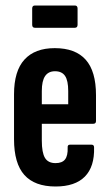

<svg xmlns="http://www.w3.org/2000/svg" viewBox="-20 -672 399 698"><path d="M182 6Q106 6 68.5 -36Q31 -78 31 -166V-329Q31 -414 69 -455.5Q107 -497 179 -497Q254 -497 291.5 -455Q329 -413 329 -326V-232Q329 -222 319 -222H132V-161Q132 -117 143.5 -98Q155 -79 182 -79Q206 -79 216.5 -92.5Q227 -106 226 -135Q225 -146 234 -146H313Q322 -146 322 -136Q324 -66 288.5 -30Q253 6 182 6ZM132 -293H228V-341Q228 -379 216.5 -396Q205 -413 180 -413Q156 -413 144 -395.5Q132 -378 132 -341ZM107 -571Q97 -571 97 -582V-641Q97 -652 107 -652H252Q262 -652 262 -641V-582Q262 -571 252 -571Z"/></svg>

Font: Sofia Sans Extra Condensed
Style: Bold
Weight: 700
Designer: Botio Nikoltchev, Ani Petrova
Foundry: lettersoup
Version: Version 4.101